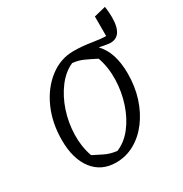

<svg xmlns="http://www.w3.org/2000/svg" viewBox="-143 -692 769 809"><g transform="rotate(-30 241.5 -288.0)"><path d="M193 8Q122 8 81.5 -44.5Q41 -97 41 -188Q41 -272 71.5 -340Q102 -408 154.5 -448.5Q207 -489 270 -489Q312 -489 354.5 -482Q397 -475 422 -475V-570L479 -584Q483 -556 483 -532Q483 -430 410 -442L371 -449Q422 -397 422 -293Q422 -230 404.5 -175.5Q387 -121 355.5 -79.5Q324 -38 282.5 -15Q241 8 193 8ZM221 -32Q263 -49 294.5 -89.5Q326 -130 344 -184.5Q362 -239 363.5 -297.5Q365 -356 347 -408Q314 -425 291.5 -435Q269 -445 241 -448Q200 -430 168.5 -388.5Q137 -347 119 -293Q101 -239 99.5 -181Q98 -123 116 -72Q140 -60 164 -48Q188 -36 221 -32Z"/></g></svg>

Font: Piazzolla Light
Style: Italic
Weight: 300
Italic angle: -11.3°
Designer: Juan Pablo del Peral
Foundry: Huerta Tipografica
Version: Version 1.330